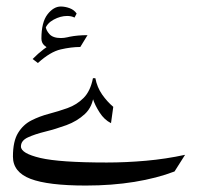

<svg xmlns="http://www.w3.org/2000/svg" viewBox="-20 -349 605 586"><path d="M544.9 123.5 512.7 174.3Q459.5 194.8 390.4 206.1Q321.3 217.3 242.2 217.3Q126.5 217.3 73 196.8Q19.5 176.3 19.5 128.9Q19.5 82 35.2 56.6Q50.8 31.2 75.7 18.6Q100.6 5.9 129.6 -1.7Q158.7 -9.3 186.5 -19.3Q214.4 -29.3 235.1 -50Q255.9 -70.8 263.7 -110.4H271Q276.4 -82.5 291.7 -60.5Q307.1 -38.6 325.7 -22.9L318.8 26.9Q298.3 16.6 284.2 -5.4Q270 -27.3 263.2 -48.3L266.6 -61.5Q262.7 -22.9 239 -1Q215.3 21 182.6 33Q149.9 44.9 118.2 52.7Q86.4 60.5 65.2 70.3Q43.9 80.1 43.9 98.1Q43.9 119.1 103 133.1Q162.1 147 305.7 147Q364.7 147 425.5 141.6Q486.3 136.2 544.9 123.5ZM132.8 -198.7Q123 -203.1 114.7 -210.9Q106.4 -218.8 106.4 -231.4Q106.4 -281.2 125 -305.2Q143.6 -329.1 165.5 -329.1Q178.7 -329.1 192.6 -324Q206.5 -318.8 213.9 -307.6L207.5 -295.4Q197.8 -300.3 185.1 -300.3Q164.6 -300.3 143.8 -289.1Q123 -277.8 117.2 -258.8L119.1 -270Q120.1 -256.8 130.9 -244.9Q141.6 -232.9 166 -232.9Q175.3 -232.9 186.5 -235.4ZM247.1 -241.7 225.1 -205.6Q197.3 -205.6 165.3 -198.2Q133.3 -190.9 95.7 -156.7L79.6 -168.9Q112.8 -202.6 149.7 -222.2Q186.5 -241.7 247.1 -241.7Z"/></svg>

Font: Lateef Light
Style: Regular
Weight: 300
Designer: SIL International
Foundry: SIL International
Version: Version 4.200